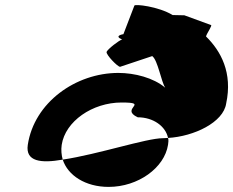

<svg xmlns="http://www.w3.org/2000/svg" viewBox="-20 -842 914 753"><path d="M89 -274C79 -208 141 -201 226 -216C221 -234 219 -254 222 -274C236 -366 342 -440 457 -440C570 -440 448 -416 520 -382C582 -382 630 -346 639 -301C741 -307 856 -362 867 -436C893 -557 846 -642 788 -699C790 -710 815 -744 807 -744L703 -782L657 -783C601 -817 508 -827 507 -820L464 -708C464 -708 424 -702 459 -687C451 -687 400 -648 398 -638C396 -627 441 -580 451 -580L577 -622C599 -606 612 -522 628 -498C582 -537 508 -556 444 -556C277 -556 114 -440 89 -274ZM226 -216C246 -154 315 -109 406 -109C522 -109 625 -184 639 -274C640 -283 642 -292 639 -301C633 -301 625 -300 619 -300C554 -300 366 -237 226 -216Z"/></svg>

Font: Ampere
Style: ExtIta
Weight: 400
Version: Version 1